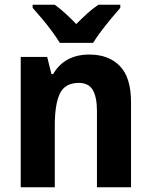

<svg xmlns="http://www.w3.org/2000/svg" viewBox="-20 -786 635 806"><path d="M355 -557Q437 -557 483.5 -508.5Q530 -460 530 -358V0H387V-320Q387 -378 369.5 -408Q352 -438 311 -438Q253 -438 231.5 -393.5Q210 -349 210 -259V0H67V-547H178L196 -475H203Q251 -557 355 -557ZM231 -606Q218 -628 198 -655Q178 -682 156 -708Q134 -734 117 -753V-766H210Q232 -750 254 -730Q276 -710 300 -685Q325 -710 347 -730Q369 -750 393 -766H485V-753Q468 -734 446.5 -708Q425 -682 404.5 -655Q384 -628 371 -606Z"/></svg>

Font: Noto Sans Lao SemiCondensed
Style: Bold
Weight: 700
Width: 4
Designer: Monotype Design Team
Foundry: Monotype Imaging Inc.
Version: Version 2.003; ttfautohint (v1.8.4.7-5d5b)